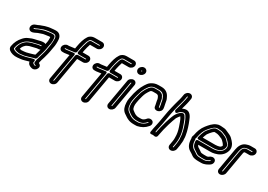

<svg xmlns="http://www.w3.org/2000/svg" viewBox="7 -1584 3523 2525"><g transform="rotate(30 1768.5 -322.0)"><path d="M400 -235C392 -206 386 -185 378 -155L374 -144C363 -141 352 -137 343 -134C330 -130 313 -126 295 -120L279 -116C266 -113 244 -106 225 -106C208 -106 190 -102 185 -103C175 -106 167 -106 158 -109C166 -141 181 -160 204 -180C211 -186 231 -195 249 -202C256 -205 265 -206 281 -210C315 -216 341 -228 367 -228H373C382 -228 392 -231 400 -235ZM419 -331C412 -336 403 -339 393 -339H387C362 -339 331 -332 312 -326C279 -317 238 -313 199 -293L178 -284C153 -273 129 -253 112 -232C78 -195 50 -145 39 -80C35 -56 46 -35 63 -23C91 -2 135 12 187 7C221 4 255 2 290 -9L325 -19C334 -21 344 -24 353 -27C359 11 390 27 422 34C454 41 485 21 496 -6C501 -17 503 -27 501 -37C497 -58 480 -67 469 -72C470 -81 471 -93 474 -101L479 -121L486 -143C493 -167 499 -181 505 -209C510 -229 516 -248 520 -272L533 -345C541 -378 543 -429 540 -465C538 -507 514 -554 455 -554H437C429 -554 421 -553 411 -552C359 -548 305 -539 257 -518C243 -513 225 -508 208 -498C204 -496 192 -491 182 -488C126 -473 116 -408 149 -386C177 -367 211 -385 225 -391C245 -399 250 -404 258 -407C282 -415 302 -423 327 -430C344 -434 365 -436 386 -439L404 -442C409 -442 416 -443 419 -443H428C432 -420 431 -380 423 -350C423 -350 422 -349 422 -348ZM417 -65 416 -55C413 -39 427 -29 439 -27C447 -24 450 -21 451 -20C450 -17 447 -13 443 -14C420 -20 400 -33 403 -47L406 -60C407 -64 412 -92 379 -84C353 -78 339 -72 320 -67L284 -57C257 -49 226 -46 191 -43C153 -39 117 -50 98 -65C89 -71 89 -76 89 -81C99 -137 120 -173 148 -203C161 -217 177 -231 192 -238L214 -249C241 -261 274 -266 318 -278C333 -283 363 -289 378 -289H384C391 -289 387 -278 382 -278H376C335 -278 305 -263 280 -259C269 -257 256 -255 238 -248C221 -241 196 -234 175 -216C148 -193 122 -163 110 -119C107 -107 105 -101 105 -100C88 -66 140 -58 166 -54C187 -49 207 -55 217 -56C240 -56 265 -61 284 -68L299 -72C300 -72 302 -73 303 -73C323 -80 349 -86 370 -93L380 -96C381 -96 384 -97 385 -97C405 -95 416 -111 421 -129L426 -151C437 -189 451 -227 459 -272L472 -347C483 -388 484 -434 477 -467C474 -479 465 -493 444 -493H428C422 -493 414 -493 406 -492L388 -489C367 -486 344 -483 322 -478C296 -472 272 -463 250 -455C231 -449 222 -441 213 -437C193 -428 185 -427 182 -429C178 -431 183 -439 185 -439C197 -442 212 -447 229 -457C238 -462 256 -466 271 -473C307 -490 356 -498 407 -502C415 -503 424 -504 428 -504H446C474 -504 489 -484 490 -454C491 -425 490 -385 483 -346L470 -272C463 -231 448 -189 437 -149L431 -127L425 -107C421 -94 419 -79 417 -65Z M672 -404C665 -404 669 -415 674 -415H693H697C726 -420 757 -424 787 -427C809 -427 828 -433 832 -453L842 -512C849 -552 861 -587 872 -624C876 -634 883 -647 890 -658C896 -666 908 -677 931 -677H1044C1052 -677 1049 -666 1042 -666H929C915 -666 904 -660 898 -651C895 -647 886 -635 883 -621C873 -588 860 -553 853 -512L843 -456C840 -441 853 -431 864 -431H977C985 -431 982 -420 975 -420H862C847 -420 835 -406 833 -395L758 28C758 30 755 33 752 33C749 33 747 30 747 28L821 -392C822 -399 824 -423 796 -417C794 -417 792 -416 790 -416H788C755 -413 723 -408 695 -404ZM663 -354H688H692C717 -358 739 -361 766 -364L697 28C692 59 713 83 743 83C773 83 803 59 808 28L878 -370H966C996 -370 1027 -394 1032 -425C1037 -456 1016 -481 986 -481H898L903 -512C909 -548 921 -582 931 -616H1034C1064 -616 1094 -640 1099 -671C1104 -702 1083 -727 1053 -727H940C905 -727 869 -712 849 -680C820 -637 803 -576 792 -512L786 -476C757 -473 729 -470 700 -465H683C652 -465 623 -439 618 -409C613 -379 632 -354 663 -354Z M1156 -404C1149 -404 1153 -415 1158 -415H1177H1181C1210 -420 1241 -424 1271 -427C1293 -427 1312 -433 1316 -453L1326 -512C1333 -552 1345 -587 1356 -624C1360 -634 1367 -647 1374 -658C1380 -666 1392 -677 1415 -677H1528C1536 -677 1533 -666 1526 -666H1413C1399 -666 1388 -660 1382 -651C1379 -647 1370 -635 1367 -621C1357 -588 1344 -553 1337 -512L1327 -456C1324 -441 1337 -431 1348 -431H1461C1469 -431 1466 -420 1459 -420H1346C1331 -420 1319 -406 1317 -395L1242 28C1242 30 1239 33 1236 33C1233 33 1231 30 1231 28L1305 -392C1306 -399 1308 -423 1280 -417C1278 -417 1276 -416 1274 -416H1272C1239 -413 1207 -408 1179 -404ZM1147 -354H1172H1176C1201 -358 1223 -361 1250 -364L1181 28C1176 59 1197 83 1227 83C1257 83 1287 59 1292 28L1362 -370H1450C1480 -370 1511 -394 1516 -425C1521 -456 1500 -481 1470 -481H1382L1387 -512C1393 -548 1405 -582 1415 -616H1518C1548 -616 1578 -640 1583 -671C1588 -702 1567 -727 1537 -727H1424C1389 -727 1353 -712 1333 -680C1304 -637 1287 -576 1276 -512L1270 -476C1241 -473 1213 -470 1184 -465H1167C1136 -465 1107 -439 1102 -409C1097 -379 1116 -354 1147 -354Z M1643 -450C1643 -452 1647 -455 1650 -455C1653 -455 1654 -452 1654 -450L1587 -67C1586 -64 1583 -61 1580 -61C1577 -61 1575 -64 1576 -67ZM1593 -450 1526 -67C1521 -37 1540 -11 1571 -11C1602 -11 1632 -37 1637 -67L1704 -450C1709 -481 1689 -505 1659 -505C1629 -505 1598 -481 1593 -450ZM1693 -664C1702 -664 1702 -651 1693 -651C1685 -651 1684 -664 1693 -664ZM1684 -601C1714 -601 1744 -625 1750 -656C1756 -688 1733 -714 1701 -714C1671 -714 1642 -690 1636 -659C1631 -629 1652 -601 1684 -601Z M1821 -420C1831 -447 1842 -465 1857 -489C1882 -529 1909 -557 1971 -557H2016C2063 -557 2087 -536 2101 -507C2108 -493 2118 -470 2120 -458C2122 -434 2129 -413 2132 -398C2132 -387 2134 -383 2134 -381L2138 -360C2139 -356 2138 -355 2134 -354C2129 -352 2127 -354 2127 -357L2123 -377C2119 -404 2111 -431 2108 -454C2106 -476 2095 -492 2091 -499C2088 -505 2082 -521 2067 -530C2054 -538 2040 -546 2014 -546H1969C1953 -546 1933 -547 1914 -535C1905 -530 1894 -522 1882 -507C1864 -484 1853 -463 1841 -440C1820 -399 1811 -353 1800 -311C1800 -310 1799 -309 1799 -309L1790 -258C1785 -229 1786 -202 1789 -184C1793 -159 1801 -133 1825 -115C1856 -92 1892 -59 1956 -59H1986C2040 -59 2079 -89 2100 -118C2103 -121 2110 -116 2110 -114L2107 -111C2080 -78 2049 -59 2000 -49C1994 -48 1990 -48 1984 -48H1954C1919 -48 1893 -57 1872 -69L1858 -77C1849 -82 1829 -98 1818 -106C1790 -127 1779 -157 1777 -205C1776 -219 1776 -240 1779 -258L1784 -283C1792 -331 1807 -376 1821 -420ZM1995 -109H1965C1915 -109 1893 -131 1859 -157C1838 -172 1833 -220 1840 -258L1849 -308C1859 -348 1870 -394 1885 -424C1897 -445 1906 -463 1920 -481C1928 -490 1936 -496 1960 -496H2005C2021 -496 2021 -495 2036 -486C2042 -482 2057 -450 2058 -442C2060 -412 2069 -386 2073 -361L2076 -341C2081 -307 2115 -299 2141 -307C2167 -315 2193 -342 2188 -376L2185 -397C2184 -401 2183 -404 2183 -407C2183 -408 2182 -411 2182 -412C2179 -434 2172 -454 2170 -473C2168 -496 2154 -520 2147 -534C2128 -573 2090 -607 2025 -607H1980C1929 -607 1898 -592 1867 -571C1847 -557 1829 -532 1815 -509C1777 -450 1750 -372 1734 -283L1729 -258C1725 -237 1724 -214 1726 -194C1728 -141 1742 -94 1782 -64C1793 -56 1814 -41 1828 -33L1841 -25C1847 -21 1855 -17 1864 -14C1885 -4 1915 2 1946 2H1976C1984 2 1992 2 2000 1C2060 -11 2108 -38 2145 -84C2169 -112 2162 -145 2142 -160C2124 -173 2085 -175 2062 -144C2049 -127 2024 -110 2006 -110C2002 -110 2000 -109 1995 -109Z M2250 -53C2251 -61 2251 -71 2253 -80C2259 -114 2269 -148 2276 -188L2307 -363C2315 -408 2328 -453 2338 -496C2346 -532 2363 -577 2370 -618L2378 -663C2379 -666 2381 -669 2384 -669C2387 -669 2390 -666 2389 -663L2381 -618C2374 -578 2360 -540 2350 -497C2346 -480 2338 -455 2332 -433C2332 -433 2347 -384 2375 -417C2394 -440 2403 -446 2430 -456C2474 -473 2488 -430 2511 -385C2534 -331 2557 -263 2568 -193C2570 -179 2570 -166 2571 -146L2573 -127C2573 -114 2571 -96 2570 -82C2570 -76 2569 -69 2568 -64L2557 0C2556 3 2553 6 2550 6C2547 6 2545 3 2546 0L2557 -64C2564 -104 2561 -139 2560 -168C2559 -187 2556 -197 2554 -211C2546 -262 2524 -316 2511 -353C2502 -378 2492 -403 2477 -424C2474 -430 2465 -448 2445 -448H2442C2439 -448 2436 -447 2433 -446C2389 -430 2366 -390 2350 -363C2350 -362 2349 -361 2349 -360C2334 -330 2315 -270 2303 -233C2284 -166 2271 -115 2259 -52C2256 -52 2253 -53 2250 -53ZM2289 -500C2279 -459 2266 -412 2257 -363L2226 -188C2220 -151 2210 -118 2203 -80L2194 -28C2188 7 2222 -1 2222 -1C2229 -1 2235 -2 2245 -3C2245 -3 2297 18 2305 -28L2307 -40C2319 -107 2332 -157 2352 -227C2363 -261 2382 -321 2393 -345C2399 -356 2429 -398 2432 -393C2432 -393 2433 -393 2433 -392C2445 -375 2455 -352 2463 -329C2476 -292 2497 -238 2504 -195C2506 -178 2508 -170 2509 -158C2510 -127 2513 -96 2507 -64L2496 0C2491 30 2511 56 2542 56C2573 56 2602 30 2607 0L2618 -64C2619 -72 2620 -80 2620 -89C2621 -100 2625 -123 2624 -138L2622 -157C2622 -173 2622 -192 2618 -210C2607 -281 2583 -353 2558 -412C2545 -442 2514 -538 2419 -502C2413 -500 2407 -498 2399 -494C2408 -531 2423 -573 2431 -618L2439 -663C2444 -693 2424 -719 2393 -719C2362 -719 2333 -693 2328 -663L2320 -618C2313 -578 2299 -544 2289 -500Z M2982 -488C2974 -488 2963 -491 2947 -491H2930C2898 -491 2874 -464 2866 -455C2847 -434 2825 -411 2807 -382C2806 -381 2805 -380 2805 -379C2790 -347 2779 -313 2770 -277C2767 -266 2770 -250 2790 -250H3008C3079 -250 3139 -273 3154 -329C3170 -373 3135 -400 3127 -408C3115 -421 3100 -441 3076 -454C3075 -454 3075 -455 3074 -455C3050 -464 3024 -482 2986 -488ZM3047 -409C3059 -402 3074 -385 3088 -370C3094 -363 3106 -346 3107 -339C3106 -337 3105 -335 3105 -333C3104 -329 3088 -312 3083 -311C3062 -305 3045 -300 3017 -300H2826C2833 -323 2841 -344 2850 -363C2863 -383 2879 -402 2900 -424C2909 -432 2918 -440 2921 -441H2938C2984 -441 3007 -425 3047 -409ZM2920 -53C2898 -53 2877 -59 2865 -66C2846 -80 2826 -94 2804 -106C2770 -127 2752 -175 2753 -229C2753 -235 2748 -240 2749 -245C2750 -250 2755 -255 2756 -260L2758 -271C2768 -328 2789 -379 2815 -411C2846 -448 2876 -485 2910 -497C2918 -500 2925 -502 2932 -502H2951C2959 -502 2973 -499 2988 -499C3009 -497 3021 -489 3041 -482C3083 -467 3105 -448 3136 -416C3159 -391 3181 -354 3159 -313C3159 -312 3158 -311 3158 -311C3136 -262 3075 -239 3006 -239H2795C2795 -239 2760 -242 2766 -206C2770 -179 2774 -147 2799 -126C2804 -122 2807 -118 2812 -115L2828 -105C2835 -100 2850 -90 2858 -85L2869 -77C2884 -66 2917 -63 2942 -63H2984C3003 -63 3024 -69 3039 -79C3058 -91 3062 -94 3066 -93C3070 -92 3070 -85 3066 -83C3038 -66 3016 -52 2982 -52H2940C2937 -52 2928 -53 2920 -53ZM2934 -114C2922 -114 2911 -116 2902 -120L2893 -127C2883 -134 2870 -143 2861 -149L2845 -158C2834 -167 2827 -173 2822 -189H2997C3022 -189 3042 -190 3068 -197C3122 -209 3177 -240 3203 -296C3241 -368 3201 -427 3176 -454C3160 -471 3138 -498 3106 -511C3096 -516 3082 -523 3066 -529C3050 -536 3027 -549 2998 -549C2988 -549 2976 -552 2959 -552H2940C2926 -552 2914 -549 2899 -543C2844 -523 2806 -473 2777 -437C2740 -391 2719 -332 2707 -266C2700 -253 2695 -233 2702 -215C2702 -141 2725 -91 2773 -62C2793 -51 2813 -37 2832 -23C2854 -7 2893 -2 2931 -2H2973C3023 -2 3061 -26 3088 -43C3133 -71 3129 -133 3084 -142C3051 -149 3023 -124 3017 -120C3014 -118 3003 -113 2993 -113H2951C2948 -113 2940 -114 2934 -114Z M3277 -50C3276 -47 3273 -44 3270 -44C3267 -44 3265 -47 3266 -50L3323 -376C3332 -425 3349 -451 3373 -460C3384 -464 3408 -470 3420 -470H3481C3489 -470 3486 -459 3479 -459H3417C3400 -459 3378 -456 3361 -441C3348 -430 3341 -404 3340 -401C3337 -391 3336 -387 3334 -376ZM3327 -50 3384 -376C3387 -394 3388 -393 3393 -406C3398 -408 3405 -409 3408 -409H3470C3500 -409 3531 -433 3536 -464C3541 -495 3520 -520 3490 -520H3429C3406 -520 3379 -513 3362 -506C3306 -485 3282 -430 3273 -376L3216 -50C3211 -20 3230 6 3261 6C3292 6 3322 -20 3327 -50Z"/></g></svg>

Font: Blanket
Style: OutlineObl
Weight: 400
Foundry: Cannot Into Space Fonts
Version: Version 0.9